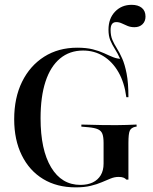

<svg xmlns="http://www.w3.org/2000/svg" viewBox="-20 -785 652 816"><path d="M301.6 11.3Q221.8 11.3 163.3 -24.2Q104.8 -59.7 72.6 -125Q40.3 -190.3 40.3 -278.2Q40.3 -369.4 73.8 -437.5Q107.3 -505.6 167.7 -544Q228.2 -582.3 308.1 -582.3Q346.8 -582.3 374.2 -575.4Q401.6 -568.5 422.2 -558.9Q442.7 -549.2 460.9 -541.9Q479 -534.7 499.2 -534.7Q512.9 -499.2 519 -458.9Q525 -418.5 525.8 -371.8H516.9Q508.9 -433.9 483.5 -478.2Q458.1 -522.6 419.4 -546.4Q380.6 -570.2 333.1 -570.2Q275.8 -570.2 235.1 -536.3Q194.4 -502.4 173.4 -438.3Q152.4 -374.2 152.4 -282.3Q152.4 -148.4 197.2 -73.8Q241.9 0.8 321.8 0.8Q352.4 0.8 374.2 -9.7Q396 -20.2 408.1 -40.3Q420.2 -60.5 420.2 -89.5V-177.4Q420.2 -202.4 415.3 -215.7Q410.5 -229 396.4 -235.5Q382.3 -241.9 354 -244.4L325.8 -246.8V-255.6Q340.3 -255.6 362.5 -254.8Q384.7 -254 412.1 -253.6Q439.5 -253.2 467.7 -253.2H473.4H476.6Q496.8 -253.2 518.1 -254Q539.5 -254.8 560.5 -255.6V-246.8L554 -246Q537.1 -241.9 531.5 -229.4Q525.8 -216.9 525.8 -177.4V-21.8H516.9Q512.1 -27.4 504.4 -30.2Q496.8 -33.1 483.9 -33.1Q466.9 -33.1 450 -26.2Q433.1 -19.4 412.5 -10.5Q391.9 -1.6 365.3 4.8Q338.7 11.3 301.6 11.3ZM517.7 -371.8Q517.7 -431.5 510.1 -470.2Q502.4 -508.9 491.1 -533.9Q479.8 -558.9 468.1 -577Q456.5 -595.2 448.8 -613.7Q441.1 -632.3 441.1 -658.9Q441.1 -706.5 469 -735.5Q496.8 -764.5 539.5 -764.5Q566.9 -764.5 582.7 -751.6Q598.4 -738.7 598.4 -714.5Q598.4 -694.4 585.5 -681.9Q572.6 -669.4 551.6 -669.4Q535.5 -669.4 522.6 -674.6Q509.7 -679.8 498 -685.5Q486.3 -691.1 474.2 -691.1Q450 -691.1 450 -658.1Q450 -633.1 457.7 -615.3Q465.3 -597.6 476.6 -579.8Q487.9 -562.1 499.2 -536.7Q510.5 -511.3 518.1 -472.2Q525.8 -433.1 525.8 -371.8Z"/></svg>

Font: Playfair 144pt SemiCondensed SemiBold
Style: Regular
Weight: 600
Width: 4
Designer: Claus Eggers Sørensen
Foundry: Claus Eggers Sørensen
Version: Version 2.203